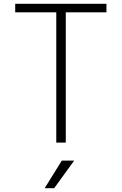

<svg xmlns="http://www.w3.org/2000/svg" viewBox="-20 -750 640 1010"><path d="M276 0V-685H60V-730H540V-685H326V0ZM215 240 305 95H370L265 240Z"/></svg>

Font: JetBrains Mono NL Thin
Style: Regular
Weight: 100
Monospace: yes
Designer: Philipp Nurullin, Konstantin Bulenkov
Foundry: JetBrains
Version: Version 2.305; ttfautohint (v1.8.4.7-5d5b)